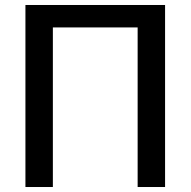

<svg xmlns="http://www.w3.org/2000/svg" viewBox="-20 -750 764 770"><path d="M82 -730H642V0H532V-640H192V0H82Z"/></svg>

Font: M PLUS 1p Medium
Style: Regular
Weight: 500
Version: Version 1.062